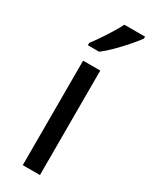

<svg xmlns="http://www.w3.org/2000/svg" viewBox="-201 -810 671 853"><g transform="rotate(30 135.0 -383.0)"><path d="M173 0H85V-536H173ZM270 -766V-756Q257 -738 232.5 -709.5Q208 -681 179.5 -652.5Q151 -624 127 -606H69V-618Q83 -636 101 -662.5Q119 -689 136 -716.5Q153 -744 164 -766Z"/></g></svg>

Font: BC Sans
Style: Regular
Weight: 400
Designer: Monotype Design Team
Province of B.C.
Foundry: Monotype Imaging Inc.
Version: Version 2.000;GOOG;noto-source:20170915:90ef993387c0